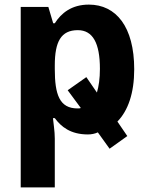

<svg xmlns="http://www.w3.org/2000/svg" viewBox="-20 -574 646 834"><path d="M362 10C377 10 392 7 405 1L456 72L533 17L490 -46C536 -93 563 -169 563 -273C563 -458 484 -554 366 -554C291 -554 246 -517 218 -473H211L190 -544H70V240H218V28C218 -5 212 -38 210 -61H218C245 -24 286 10 362 10ZM318 -443C383 -443 414 -387 414 -275C414 -233 409 -199 401 -172L355 -239L274 -182L331 -105C327 -103 322 -103 317 -103C238 -103 218 -164 218 -274V-290C218 -393 245 -443 318 -443Z"/></svg>

Font: Noto Sans Display
Style: Bold
Weight: 700
Designer: Monotype Design Team
Foundry: Monotype Imaging Inc.
Version: Version 1.900